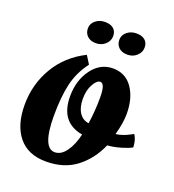

<svg xmlns="http://www.w3.org/2000/svg" viewBox="-166 -1071 1100 1211"><g transform="rotate(20 384.0 -465.5)"><path d="M312 -62Q354 -62 387 -107.5Q420 -153 437 -226Q283 -253 283 -428Q283 -535 338.5 -610Q394 -685 478.5 -685Q563 -685 610 -617.5Q657 -550 657 -443Q657 -385 634 -301Q681 -307 728 -333L745 -342Q764 -312 767 -274L768 -260Q746 -247 699 -233Q652 -219 609 -216Q564 -113 482.5 -50.5Q401 12 280 12Q159 12 95.5 -65.5Q32 -143 32 -279.5Q32 -416 99 -530.5Q166 -645 293 -709L327 -655Q269 -578 249 -490Q229 -402 229 -278Q229 -62 312 -62ZM432 -578Q409 -578 386.5 -538Q364 -498 364 -440Q364 -382 387.5 -347Q411 -312 451 -307Q464 -391 464 -484.5Q464 -578 432 -578ZM321 -797Q284 -797 263 -817Q242 -837 242 -868.5Q242 -900 268 -921.5Q294 -943 331 -943Q368 -943 388.5 -925.5Q409 -908 409 -876Q409 -844 383.5 -820.5Q358 -797 321 -797ZM532 -797Q495 -797 474 -817Q453 -837 453 -868.5Q453 -900 479 -921.5Q505 -943 542 -943Q579 -943 599.5 -925.5Q620 -908 620 -876Q620 -844 594.5 -820.5Q569 -797 532 -797Z"/></g></svg>

Font: Oleo Script Swash Caps
Style: Bold
Weight: 700
Designer: Soytutype
Foundry: Soytutype
Version: Version 1.002